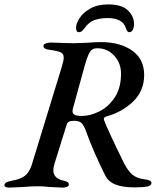

<svg xmlns="http://www.w3.org/2000/svg" viewBox="-29 -847 761 871"><path d="M-9 -8Q-8 -15 0 -19.5Q8 -24 24 -27Q64 -34 84 -49.5Q104 -65 115 -99L251 -543Q260 -572 260 -586Q260 -603 246.5 -609.5Q233 -616 196 -621Q168 -624 168 -639Q168 -646 179 -650Q190 -654 203 -654L259 -652L307 -651Q327 -651 367 -653Q399 -656 429 -656Q516 -656 570.5 -617.5Q625 -579 625 -507Q625 -435 575 -386.5Q525 -338 451 -318Q439 -313 443 -302Q464 -248 533 -108Q552 -71 572 -54.5Q592 -38 624 -34Q640 -32 649 -28.5Q658 -25 658 -17Q658 -5 640 -1Q622 3 580 3Q526 3 493.5 -10.5Q461 -24 448 -52Q426 -95 401.5 -151Q377 -207 360 -255Q350 -281 339.5 -290Q329 -299 307 -299Q290 -299 283 -294.5Q276 -290 273 -280L219 -107Q213 -88 213 -74Q213 -37 261 -27Q274 -24 279 -20Q284 -16 283 -8Q280 4 255 4Q246 4 192 1Q168 -2 144 -2Q112 -2 80 1Q70 1 49.5 2.5Q29 4 12 4Q-9 4 -9 -8ZM520 -513Q520 -561 489 -594.5Q458 -628 413 -628Q398 -628 389.5 -622.5Q381 -617 373 -600.5Q365 -584 355 -548L303 -359Q300 -350 300 -343Q300 -331 310 -326Q320 -321 342 -321Q380 -321 421.5 -341.5Q463 -362 491.5 -405Q520 -448 520 -513ZM579 -740Q579 -723 573.5 -712Q568 -701 557 -701Q552 -701 549 -705Q546 -709 544 -714Q542 -719 541 -722Q526 -765 460 -765Q425 -765 399.5 -756Q374 -747 355 -720Q347 -709 341.5 -705Q336 -701 328 -701Q316 -701 316 -722Q316 -739 331.5 -764Q347 -789 380 -808Q413 -827 462 -827Q522 -827 550 -801Q578 -775 579 -740Z"/></svg>

Font: EB Garamond Medium
Style: Italic
Weight: 500
Italic angle: -17.2°
Designer: Georg Duffner and Octavio Pardo
Foundry: Georg Duffner
Version: Version 1.000